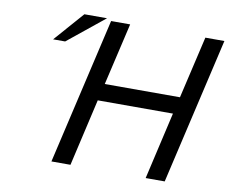

<svg xmlns="http://www.w3.org/2000/svg" viewBox="-80 -842 1127 943"><g transform="rotate(10 483.5 -370.0)"><path d="M233 0 402 -730H497L425 -420H800L872 -730H967L798 0H703L780 -335H405L328 0ZM267 -740H380L197 -592H137Z"/></g></svg>

Font: Miedinger
Style: Italic
Weight: 400
Italic angle: -13°
Version: Version 001.000